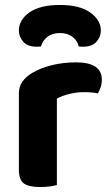

<svg xmlns="http://www.w3.org/2000/svg" viewBox="-20 -746 445 773"><path d="M209 -1Q199 2 181 4.5Q163 7 141 7Q96 7 76 -7.5Q56 -22 56 -64V-369Q56 -397 70 -417Q84 -437 109 -452Q142 -472 188.5 -483.5Q235 -495 286 -495Q390 -495 390 -425Q390 -408 385 -394Q380 -380 374 -370Q351 -375 318 -375Q289 -375 260 -368Q231 -361 209 -349ZM221 -613Q190 -613 170.5 -597.5Q151 -582 145 -559Q140 -558 136 -558Q132 -558 127 -558Q91 -558 73.5 -578Q56 -598 56 -623Q56 -666 98.5 -696Q141 -726 221 -726Q301 -726 343.5 -695.5Q386 -665 386 -623Q386 -598 368.5 -578Q351 -558 315 -558Q310 -558 306 -558Q302 -558 297 -559Q292 -582 272 -597.5Q252 -613 221 -613Z"/></svg>

Font: Baloo Da 2
Style: Bold
Weight: 700
Designer: Noopur Datye, Sulekha Rajkumar and Ek Type
Foundry: Ek Type
Version: Version 1.640;hotconv 1.0.111;makeotfexe 2.5.65597; ttfautoh